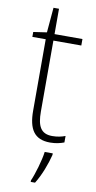

<svg xmlns="http://www.w3.org/2000/svg" viewBox="-97 -792 483 962"><g transform="rotate(10 144.0 -311.5)"><path d="M199 -117C140 -117 122 -155 122 -228V-589H264V-622H122V-751H94L83 -624L15 -614V-589H83V-226C83 -132 113 -83 194 -83C224 -83 246 -89 265 -96V-129C247 -122 225 -117 199 -117ZM217 -24V-32H176C171 10 148 87 133 120V128H155C183 83 205 24 217 -24Z"/></g></svg>

Font: Noto Sans Kannada UI SemiCondensed ExtraLight
Style: Regular
Weight: 200
Width: 4
Designer: Jelle Bosma - Monotype Design Team
Foundry: Monotype Imaging Inc.
Version: Version 2.005